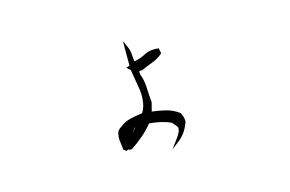

<svg xmlns="http://www.w3.org/2000/svg" viewBox="-67 -592 1134 751"><g transform="rotate(-15 500.0 -216.5)"><path d="M593.8 -61.5Q593.8 -64 593.3 -65.9L574.7 -88.4Q539.1 -104.5 487.8 -108.9Q471.2 -87.9 447.3 -67.1Q423.3 -46.4 397 -28.8H388.7L382.8 -31.2L372.1 -27.3L369.6 -33.7H369.1H364.3L358.9 -78.1Q358.9 -90.3 361.3 -102.1Q364.3 -115.7 379.9 -124.5Q397.9 -139.6 423.8 -146Q447.8 -151.4 471.7 -154.3Q483.4 -172.9 486.3 -194.8Q488.3 -207 488.3 -219.7Q488.3 -232.4 486.8 -245.6L472.7 -329.1L458 -341.8L472.2 -346.7V-445.8L482.4 -424.3Q490.7 -406.7 492.2 -390.4Q493.7 -374 495.1 -357.9Q521 -362.8 541.5 -374Q559.6 -383.8 584 -383.8Q589.8 -383.8 600.1 -382.8L604.5 -361.3Q592.3 -351.1 581.8 -345Q571.3 -338.9 560.1 -335Q538.1 -327.1 516.1 -316.9L503.4 -316.4V-303.7Q514.2 -276.9 515.1 -246.6Q516.1 -216.3 519 -186L509.8 -150.9Q537.1 -147.5 562.5 -141.6Q592.3 -134.8 617.2 -116.2Q627.4 -99.6 627.4 -80.1V-79.1Q621.1 -60.1 610.4 -43Q599.6 -25.9 581.5 -11.2L549.8 13.2L573.7 -19Q582.5 -30.3 588.9 -42.5Q593.8 -51.3 593.8 -61.5ZM418.5 -92.8 432.1 -106.9H430.2L417.5 -92.8Z"/></g></svg>

Font: Bakudai
Style: Medium
Weight: 500
Version: Version 1.48